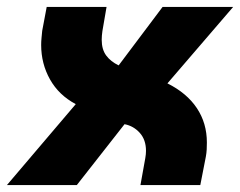

<svg xmlns="http://www.w3.org/2000/svg" viewBox="-51 -535 694 555"><path d="M-31 0 168 -234Q119 -260 93.5 -305.5Q68 -351 68 -405Q68 -415 69 -425Q70 -435 71 -446L84 -515H257L245 -445Q244 -438 243.5 -432Q243 -426 243 -420Q243 -392 256 -374.5Q269 -357 292 -346L419 -515H623L433 -294Q489 -266 518 -222.5Q547 -179 547 -123Q547 -113 546.5 -103Q546 -93 544 -82L528 0H355L369 -78Q370 -84 370.5 -89Q371 -94 371 -99Q371 -131 353 -151Q335 -171 309 -176L171 0Z"/></svg>

Font: MuseoModerno ExtraBold
Style: Italic
Weight: 800
Italic angle: -9°
Designer: Pablo Cosgaya, Héctor Gatti, Marcela Romero, and the Authors of The MuseoModerno Project.
Foundry: Omnibus-Type Team
Version: Version 1.003